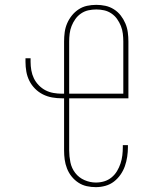

<svg xmlns="http://www.w3.org/2000/svg" viewBox="-20 -763 640 791"><path d="M375 8Q356 8 337.5 4Q319 0 303 -10.5Q287 -21 275 -36Q263 -51 256 -69Q249 -87 246.5 -105.5Q244 -124 244 -143V-358H235Q215 -358 195 -361.5Q175 -365 157 -374Q139 -383 124.5 -397.5Q110 -412 101 -430Q92 -448 88.5 -468Q85 -488 85 -508V-523H106V-508Q106 -491 109 -473.5Q112 -456 119.5 -440.5Q127 -425 139.5 -412Q152 -399 167.5 -391Q183 -383 200.5 -380Q218 -377 235 -377H244V-592Q244 -611 246.5 -630Q249 -649 256.5 -666.5Q264 -684 276 -699Q288 -714 304 -724.5Q320 -735 338.5 -739Q357 -743 377 -743Q396 -743 414.5 -739Q433 -735 449.5 -724.5Q466 -714 477.5 -699Q489 -684 496.5 -666.5Q504 -649 506.5 -630Q509 -611 509 -592V-358H265V-143Q265 -119 270 -94.5Q275 -70 290 -50.5Q305 -31 328 -21Q351 -11 375 -11Q393 -11 409.5 -16Q426 -21 439.5 -32Q453 -43 462 -58Q471 -73 476.5 -89.5Q482 -106 484 -123Q486 -140 486 -157V-165H507V-156Q507 -137 504 -117Q501 -97 494.5 -78.5Q488 -60 476.5 -43.5Q465 -27 449.5 -15Q434 -3 414.5 2.5Q395 8 375 8ZM488 -377V-592Q488 -608 486 -624.5Q484 -641 478 -656Q472 -671 462.5 -684.5Q453 -698 439 -707.5Q425 -717 409 -720.5Q393 -724 377 -724Q360 -724 344 -720.5Q328 -717 314 -707.5Q300 -698 290.5 -684.5Q281 -671 275 -656Q269 -641 267 -624.5Q265 -608 265 -592V-377Z"/></svg>

Font: Iosevka Thin Extended
Style: Regular
Weight: 100
Width: 7
Monospace: yes
Designer: Belleve Invis
Foundry: Belleve Invis
Version: Version 32.5.0; ttfautohint (v1.8.4)